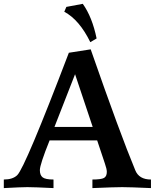

<svg xmlns="http://www.w3.org/2000/svg" viewBox="-41 -963 793 983"><path d="M731.9 0Q623.5 -4.9 584.5 -4.9Q544.9 -4.9 432.1 0V-43.9Q477.1 -43.9 491.5 -52Q505.9 -60.1 505.9 -83.5Q505.9 -97.2 496.1 -125.5L456.5 -244.1H212.9Q163.1 -120.6 163.1 -91.8Q163.1 -65.9 177.5 -54.9Q191.9 -43.9 232.9 -43.9V0Q135.3 -4.9 99.1 -4.9Q67.4 -4.9 -21.5 0V-43.9Q24.4 -43.9 47.4 -66.4Q87.9 -106.4 311.5 -692.9L423.3 -710.4Q574.7 -275.9 651.4 -91.8Q670.4 -43.9 731.9 -43.9ZM433.6 -313 343.3 -583 237.8 -313ZM421.4 -747.1Q365.2 -861.8 288.1 -902.8L298.8 -927.7L382.8 -943.4Q431.2 -875.5 453.6 -766.1Z"/></svg>

Font: Kelvinch
Style: Bold
Weight: 700
Designer: Paul James Miller
Foundry: High-Logic / Made with FontCreator
Version: Version 3.501;March 28, 2021;FontCreator 13.0.0.2683 64-bit